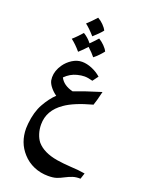

<svg xmlns="http://www.w3.org/2000/svg" viewBox="-190 -775 900 1219"><g transform="rotate(20 260.0 -165.5)"><path d="M414 -163Q292 -130 233 -88Q144 -27 144 68Q144 101 153.5 130.5Q163 160 179 180Q223 231 317 247Q362 254 411 257Q463 259 510 267L497 307Q468 306 445.5 313.5Q423 321 398 334Q374 347 352.5 354Q331 361 297 361Q245 361 200 341.5Q155 322 123 286Q63 220 63 124Q63 114 65 92Q73 11 104 -44.5Q135 -100 172 -135Q149 -151 131.5 -172.5Q114 -194 109 -215Q107 -229 107 -237Q107 -282 137 -325Q157 -354 188.5 -374Q220 -394 254 -394Q286 -394 321 -379.5Q356 -365 383 -341L355 -303Q323 -312 300 -312Q278 -312 251 -305Q207 -294 172 -259Q195 -213 260 -197Q332 -225 440 -258Q426 -197 414 -163ZM193 -631Q208 -645 225 -662Q242 -679 253 -692Q273 -681 291 -663Q309 -645 317 -628Q309 -617 291 -599Q273 -581 258 -568Q222 -609 193 -631ZM368 -505Q359 -493 342 -475Q325 -457 309 -445Q291 -468 259 -497Q236 -471 207 -445Q174 -484 141 -509Q154 -520 173.5 -540Q193 -560 201 -570Q233 -551 257 -520Q290 -553 304 -570Q324 -558 342 -540Q360 -522 368 -505Z"/></g></svg>

Font: Mirza SemiBold
Style: Regular
Weight: 600
Designer: Arabic design by Kourosh Beigpour, Latin design by Eduardo Tunni, engineering by Lasse Fister
Version: Version 1.0010g